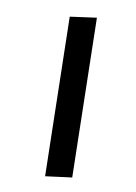

<svg xmlns="http://www.w3.org/2000/svg" viewBox="-159 -830 690 971"><g transform="rotate(20 186.5 -344.5)"><path d="M215 77 56 -724 187 -766 346 36Z"/></g></svg>

Font: Nunito Sans 7pt SemiExpanded ExtraBold
Style: Italic
Weight: 800
Width: 6
Italic angle: -9°
Designer: Vernon Adams
Foundry: Vernon Adams
Version: Version 3.101;gftools[0.9.27]